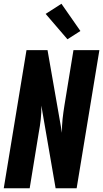

<svg xmlns="http://www.w3.org/2000/svg" viewBox="-20 -1002 549 1022"><path d="M0 0 121 -735H233L310 -295Q309 -331 313 -367.5Q317 -404 323 -441L371 -735H509L388 0H276L200 -440Q201 -404 197 -367.5Q193 -331 186 -294L138 0ZM339 -793 223 -928 307 -982 408 -837Z"/></svg>

Font: Iosevka SS18 Heavy
Style: Italic
Weight: 900
Italic angle: -9°
Monospace: yes
Designer: Belleve Invis
Foundry: Belleve Invis
Version: Version 25.1.1; ttfautohint (v1.8.4)